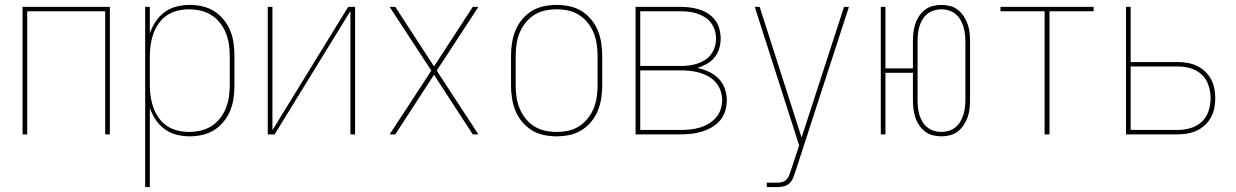

<svg xmlns="http://www.w3.org/2000/svg" viewBox="-20 -548 5040 783"><path d="M72 0V-520H428V0H409V-502H91V0Z M572 215V-520H591V-412Q600 -438 615 -460.5Q630 -483 652 -499Q674 -515 700.5 -521.5Q727 -528 754 -528Q780 -528 806 -522Q832 -516 854 -502Q876 -488 892.5 -467.5Q909 -447 919 -422.5Q929 -398 932.5 -372Q936 -346 936 -320V-200Q936 -174 932.5 -148Q929 -122 919 -97.5Q909 -73 892.5 -52.5Q876 -32 854 -18Q832 -4 806 2Q780 8 754 8Q727 8 700.5 1.5Q674 -5 652 -21Q630 -37 615 -59.5Q600 -82 591 -108V215ZM751 -10Q775 -10 798.5 -15.5Q822 -21 842 -33.5Q862 -46 877 -65Q892 -84 901 -106.5Q910 -129 913.5 -152.5Q917 -176 917 -200V-320Q917 -344 913.5 -367.5Q910 -391 901 -413.5Q892 -436 877 -455Q862 -474 842 -486.5Q822 -499 798.5 -504.5Q775 -510 751 -510Q727 -510 704 -504.5Q681 -499 661.5 -486Q642 -473 628 -453.5Q614 -434 606 -412Q598 -390 594.5 -366.5Q591 -343 591 -320V-200Q591 -177 594.5 -153.5Q598 -130 606 -108Q614 -86 628 -66.5Q642 -47 661.5 -34Q681 -21 704 -15.5Q727 -10 751 -10Z M1072 0V-520H1091V-17L1400 -520H1428V0H1409V-503L1100 0Z M1569 0 1739 -260 1569 -520H1592L1750 -277L1908 -520H1931L1761 -260L1931 0H1908L1750 -243L1592 0Z M2250 8Q2224 8 2197.5 2.5Q2171 -3 2148.5 -17Q2126 -31 2109 -51.5Q2092 -72 2082 -96.5Q2072 -121 2068 -147.5Q2064 -174 2064 -200V-320Q2064 -346 2068 -372.5Q2072 -399 2082 -423.5Q2092 -448 2109 -468.5Q2126 -489 2148.5 -503Q2171 -517 2197.5 -522.5Q2224 -528 2250 -528Q2276 -528 2302.5 -522.5Q2329 -517 2351.5 -503Q2374 -489 2391 -468.5Q2408 -448 2418 -423.5Q2428 -399 2432 -372.5Q2436 -346 2436 -320V-200Q2436 -174 2432 -147.5Q2428 -121 2418 -96.5Q2408 -72 2391 -51.5Q2374 -31 2351.5 -17Q2329 -3 2302.5 2.5Q2276 8 2250 8ZM2250 -10Q2274 -10 2297.5 -15Q2321 -20 2341.5 -33Q2362 -46 2377 -65Q2392 -84 2401 -106Q2410 -128 2413.5 -152Q2417 -176 2417 -200V-320Q2417 -344 2413.5 -368Q2410 -392 2401 -414Q2392 -436 2377 -455Q2362 -474 2341.5 -487Q2321 -500 2297.5 -505Q2274 -510 2250 -510Q2226 -510 2202.5 -505Q2179 -500 2158.5 -487Q2138 -474 2123 -455Q2108 -436 2099 -414Q2090 -392 2086.5 -368Q2083 -344 2083 -320V-200Q2083 -176 2086.5 -152Q2090 -128 2099 -106Q2108 -84 2123 -65Q2138 -46 2158.5 -33Q2179 -20 2202.5 -15Q2226 -10 2250 -10Z M2572 0V-520H2755Q2775 -520 2794.5 -517.5Q2814 -515 2833 -509Q2852 -503 2868.5 -492Q2885 -481 2897 -465Q2909 -449 2914 -429.5Q2919 -410 2919 -391Q2919 -370 2913 -350Q2907 -330 2894 -314Q2881 -298 2862.5 -287.5Q2844 -277 2824 -271Q2848 -266 2870.5 -255.5Q2893 -245 2910 -228Q2927 -211 2935.5 -187.5Q2944 -164 2944 -140Q2944 -117 2937.5 -95.5Q2931 -74 2916.5 -57Q2902 -40 2883 -29Q2864 -18 2843 -11.5Q2822 -5 2799.5 -2.5Q2777 0 2755 0ZM2591 -279H2755Q2773 -279 2790 -281Q2807 -283 2823.5 -288.5Q2840 -294 2854.5 -303Q2869 -312 2879.5 -326Q2890 -340 2895 -356.5Q2900 -373 2900 -391Q2900 -408 2895 -424.5Q2890 -441 2879.5 -455Q2869 -469 2854.5 -478Q2840 -487 2823.5 -492.5Q2807 -498 2790 -500Q2773 -502 2755 -502H2591ZM2591 -18H2755Q2775 -18 2794.5 -20Q2814 -22 2833 -27.5Q2852 -33 2869 -43Q2886 -53 2899 -67.5Q2912 -82 2918.5 -101Q2925 -120 2925 -140Q2925 -159 2918.5 -178Q2912 -197 2899 -212Q2886 -227 2869 -236.5Q2852 -246 2833 -251.5Q2814 -257 2794.5 -259Q2775 -261 2755 -261H2591Z M3107 215V197H3151Q3161 197 3171 194Q3181 191 3188 183.5Q3195 176 3198.5 166.5Q3202 157 3205 147L3206 146V145Q3206 145 3206 145Q3206 145 3206 145L3239 45L3058 -520H3078L3249 13L3422 -520H3442L3224 151Q3220 163 3215 176Q3210 189 3200.5 198.5Q3191 208 3178 211.5Q3165 215 3151 215Z M3819 8Q3801 8 3783.5 3.5Q3766 -1 3752 -12Q3738 -23 3728 -38Q3718 -53 3712.5 -70Q3707 -87 3705 -104.5Q3703 -122 3703 -140V-251H3591V0H3572V-520H3591V-269H3703V-380Q3703 -398 3705 -415.5Q3707 -433 3712.5 -450Q3718 -467 3728 -482Q3738 -497 3752 -508Q3766 -519 3783.5 -523.5Q3801 -528 3819 -528Q3837 -528 3854.5 -523.5Q3872 -519 3886 -508Q3900 -497 3910 -482Q3920 -467 3926 -450Q3932 -433 3934 -415.5Q3936 -398 3936 -380V-140Q3936 -122 3934 -104.5Q3932 -87 3926 -70Q3920 -53 3910 -38Q3900 -23 3886 -12Q3872 -1 3854.5 3.5Q3837 8 3819 8ZM3819 -10Q3835 -10 3849.5 -14.5Q3864 -19 3876 -28.5Q3888 -38 3896 -51.5Q3904 -65 3908.5 -79.5Q3913 -94 3915 -109.5Q3917 -125 3917 -140V-380Q3917 -395 3915 -410.5Q3913 -426 3908.5 -440.5Q3904 -455 3896 -468.5Q3888 -482 3876 -491.5Q3864 -501 3849.5 -505.5Q3835 -510 3819 -510Q3804 -510 3789 -505.5Q3774 -501 3762 -491.5Q3750 -482 3742 -468.5Q3734 -455 3729.5 -440.5Q3725 -426 3723.5 -410.5Q3722 -395 3722 -380V-140Q3722 -125 3723.5 -109.5Q3725 -94 3729.5 -79.5Q3734 -65 3742 -51.5Q3750 -38 3762 -28.5Q3774 -19 3789 -14.5Q3804 -10 3819 -10Z M4240 0V-502H4060V-520H4440V-502H4260V0Z M4572 0V-520H4591V-295H4782Q4802 -295 4822.5 -291.5Q4843 -288 4861 -279.5Q4879 -271 4894 -257Q4909 -243 4918.5 -225.5Q4928 -208 4932 -188Q4936 -168 4936 -148Q4936 -127 4932 -107Q4928 -87 4918.5 -69.5Q4909 -52 4894 -38Q4879 -24 4861 -15.5Q4843 -7 4822.5 -3.5Q4802 0 4782 0ZM4591 -18H4782Q4809 -18 4835 -25.5Q4861 -33 4880.5 -51Q4900 -69 4908.5 -95Q4917 -121 4917 -148Q4917 -174 4908.5 -200Q4900 -226 4880.5 -244Q4861 -262 4835 -269.5Q4809 -277 4782 -277H4591Z"/></svg>

Font: Iosevka SS04 Thin
Style: Regular
Weight: 100
Monospace: yes
Designer: Belleve Invis
Foundry: Belleve Invis
Version: Version 19.0.0; ttfautohint (v1.8.4)